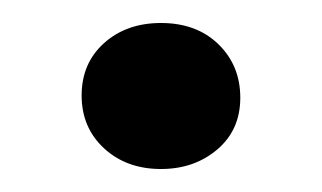

<svg xmlns="http://www.w3.org/2000/svg" viewBox="-20 -141 280 167"><path d="M120 -121Q151 -121 170 -102.5Q189 -84 189 -56Q189 -28 169 -11Q149 6 120 6Q90 6 70.5 -12Q51 -30 51 -58Q51 -86 70.5 -103.5Q90 -121 120 -121Z"/></svg>

Font: Aikya
Style: Bold
Weight: 700
Designer: Neelakash Kshetrimayum (Latin subset based on Merriweather by Eben Sorkin)
Foundry: Brand New Type
Version: Version 1.00 b005